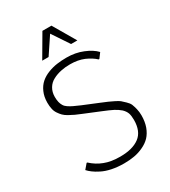

<svg xmlns="http://www.w3.org/2000/svg" viewBox="-224 -1043 1031 1162"><g transform="rotate(-30 292.0 -462.0)"><path d="M264.6 -933.1 173.3 -777.3H217.8L296.4 -895L375 -777.3H418.9L327.6 -933.1ZM475.1 -189.9Q475.1 -109.9 427.7 -74.2Q379.9 -38.1 292.5 -38.1Q228.5 -38.1 184.1 -55.7Q139.2 -72.3 101.1 -107.4H96.7L67.9 -73.7Q79.6 -60.5 96.7 -47.9Q113.3 -35.2 140.6 -21.5Q169.4 -6.8 207 1Q247.6 9.3 292.5 9.3Q331.1 9.3 364.3 3.4Q397.5 -2.4 428.2 -17.1Q459 -31.2 481 -53.7Q502.9 -77.1 515.6 -111.3Q528.3 -146.5 528.3 -190.9Q528.3 -214.4 522.9 -236.8Q518.6 -254.9 511.7 -272.9Q505.4 -287.6 489.3 -302.7Q471.2 -319.8 463.9 -326.2Q455.6 -333.5 429.7 -346.2Q408.2 -356.9 394.5 -362.8Q374 -371.6 353.5 -379.9Q353 -380.4 352.5 -380.4L243.2 -425.3Q215.8 -437 197.3 -445.8Q180.7 -453.6 165.5 -463.9Q150.9 -473.6 144 -485.8Q136.7 -498 133.3 -512.2Q129.4 -528.8 129.4 -549.3Q129.4 -583 145 -608.9Q160.2 -634.3 187 -647.9Q211.4 -661.1 243.7 -668Q272.5 -674.3 307.6 -674.3Q362.3 -674.3 404.3 -656.7Q447.3 -637.7 472.7 -613.3H478L503.4 -647.5Q475.6 -677.7 422.4 -699.2Q371.1 -720.2 309.6 -720.2Q274.4 -720.2 242.7 -715.8Q210.4 -711.4 179.2 -699.2Q147.5 -687 124.5 -667Q101.1 -646.5 87.4 -615.2Q72.8 -583 72.8 -541Q72.8 -517.1 77.1 -498Q80.6 -479.5 91.3 -463.4Q102.1 -447.3 112.8 -436.5Q125 -424.3 143.6 -414.1Q164.6 -402.3 180.7 -395Q196.3 -387.7 225.6 -376L334 -331.5Q376 -314.5 402.3 -301.3Q425.8 -289.1 444.8 -272.5Q461.9 -255.9 468.8 -237.3Q475.1 -218.8 475.1 -189.9Z"/></g></svg>

Font: My Font
Style: ExtraLight
Weight: 500
Designer: Vernon Adams
Foundry: newtypography
Version: Version 0.001